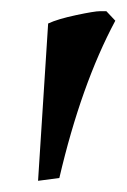

<svg xmlns="http://www.w3.org/2000/svg" viewBox="-20 -694 226 343"><path d="M66 -652Q83 -660 116 -667Q149 -674 158.5 -674Q168 -674 170 -674L186 -657Q125 -543 86 -376L48 -371Z"/></svg>

Font: Almendra
Style: Bold Italic
Weight: 700
Italic angle: -12°
Designer: Ana Sanfelippo
Foundry: Ana Sanfelippo
Version: Version 1.004